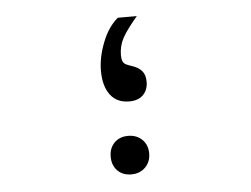

<svg xmlns="http://www.w3.org/2000/svg" viewBox="-39 -471 678 519"><g transform="rotate(-5 300.0 -211.5)"><path d="M246 -51.5Q246 -74.5 260.2 -89Q274.5 -103.5 297.5 -103.5Q321 -103.5 335.8 -89Q350.5 -74.5 350.5 -51.5Q350.5 -28.5 335.8 -13.8Q321 1 297.5 1Q274.5 1 260.2 -13.5Q246 -28 246 -51.5ZM240 -285Q240 -321.5 255.8 -361.8Q271.5 -402 298 -424H349.5Q321 -390.5 309.2 -369Q297.5 -347.5 297.5 -322.5Q297.5 -311.5 300.2 -305.8Q303 -300 308 -297.2Q313 -294.5 323.5 -291Q341.5 -285.5 351 -274.8Q360.5 -264 360.5 -245Q360.5 -223 347.2 -209.5Q334 -196 309.5 -196Q275.5 -196 257.8 -219.8Q240 -243.5 240 -285Z"/></g></svg>

Font: JuliaMono
Style: Regular
Weight: 400
Monospace: yes
Designer: cormullion
Foundry: corm
Version: Version 0.055; ttfautohint (v1.8.4)